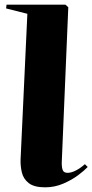

<svg xmlns="http://www.w3.org/2000/svg" viewBox="-20 -787 395 821"><path d="M97 -728 6 -751 8 -767H260L272 -756L244 -91Q244 -68 249 -58Q254 -48 269 -48Q285 -48 304.5 -58Q324 -68 343 -85L355 -73Q342 -59 315 -38.5Q288 -18 251 -2Q214 14 173 14Q126 14 103 -4Q80 -22 73.5 -49.5Q67 -77 68 -105Z"/></svg>

Font: Literata 72pt ExtraBold
Style: Italic
Weight: 800
Italic angle: -2°
Designer: Latin by Veronika Burian and Jose Scaglione. Greek by Irene Vlachou. Cyrillic by Vera Evstafieva
Foundry: TypeTogether
Version: Version 3.002